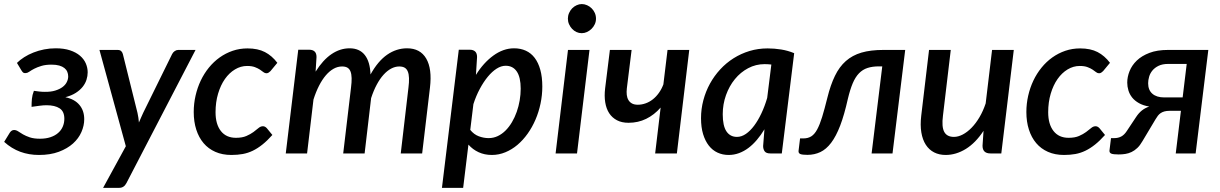

<svg xmlns="http://www.w3.org/2000/svg" viewBox="-32 -756 6009 946"><path d="M51.5 -446Q66.5 -461 87.2 -474.2Q108 -487.5 132.8 -497.2Q157.5 -507 185.2 -512.5Q213 -518 242.5 -518Q283.5 -518 313.2 -508Q343 -498 362.2 -481.5Q381.5 -465 390.8 -443.5Q400 -422 400 -399.5Q400 -381.5 394.2 -363.2Q388.5 -345 375.5 -328.5Q362.5 -312 341.5 -298.5Q320.5 -285 290 -277Q335.5 -267.5 359.2 -239.2Q383 -211 383 -168.5Q383 -137 369.2 -105.5Q355.5 -74 327.8 -49Q300 -24 258 -8.2Q216 7.5 160 7.5Q110.5 7.5 67.8 -8.2Q25 -24 -11.5 -57L15.5 -101Q18.5 -106.5 24.2 -111Q30 -115.5 37 -115.5Q47.5 -115.5 57.5 -108.8Q67.5 -102 81.2 -94Q95 -86 115 -79.2Q135 -72.5 165 -72.5Q194 -72.5 216.5 -80Q239 -87.5 254.2 -100.8Q269.5 -114 277.2 -132Q285 -150 285 -171Q285 -207 261.8 -222.2Q238.5 -237.5 197 -237.5Q182 -237.5 161.8 -234.8Q141.5 -232 123.5 -229.5Q123.5 -250 125.2 -269Q127 -288 135 -308.5Q148.5 -306.5 161.8 -305Q175 -303.5 188.5 -303.5Q218.5 -303 240.2 -309.8Q262 -316.5 276.2 -327.2Q290.5 -338 297.2 -351.8Q304 -365.5 304 -379.5Q304 -391.5 299.5 -402.2Q295 -413 285.2 -420.8Q275.5 -428.5 260 -433Q244.5 -437.5 222 -437.5Q192.5 -437.5 172 -431.2Q151.5 -425 137 -417.5Q122.5 -410 113 -403.2Q103.5 -396.5 96 -396Q89 -395 84.2 -397.2Q79.5 -399.5 74 -408.5Z M931.5 -510 591 146Q579 169.5 555.5 169.5H476L588 -35.5L458 -510H547Q559.5 -510 565.5 -503.8Q571.5 -497.5 573.5 -489L645.5 -199.5Q648 -188 649.8 -176Q651.5 -164 652.5 -152.5Q657.5 -164.5 662.8 -176.2Q668 -188 673.5 -200L816 -489.5Q820.5 -498.5 828.8 -504.2Q837 -510 846 -510Z M1310 -91Q1284.5 -62.5 1261 -43.8Q1237.5 -25 1213.8 -13.5Q1190 -2 1164.2 2.8Q1138.5 7.5 1108 7.5Q1063.5 7.5 1029 -7.8Q994.5 -23 971 -50.8Q947.5 -78.5 935 -117.5Q922.5 -156.5 922.5 -204Q922.5 -245 931.5 -284.5Q940.5 -324 957 -358.8Q973.5 -393.5 997.2 -422.8Q1021 -452 1050.5 -473Q1080 -494 1114.5 -505.8Q1149 -517.5 1187.5 -517.5Q1238.5 -517.5 1273.2 -499.5Q1308 -481.5 1334.5 -446.5L1300.5 -405.5Q1296.5 -401.5 1291.5 -398.2Q1286.5 -395 1280.5 -395Q1273 -395 1266 -400.5Q1259 -406 1249 -412.8Q1239 -419.5 1224 -425.2Q1209 -431 1185.5 -431Q1154 -431 1125.8 -414Q1097.5 -397 1076.2 -366.8Q1055 -336.5 1042.5 -294.5Q1030 -252.5 1030 -203Q1030 -144 1056.2 -110.5Q1082.5 -77 1130.5 -77Q1161.5 -77 1182 -86Q1202.5 -95 1216.8 -105.5Q1231 -116 1241.5 -125Q1252 -134 1263.5 -134Q1274 -134 1283 -124L1310 -91Z M1376 0 1437.5 -511H1491.5Q1509 -511 1518.2 -502.2Q1527.5 -493.5 1527.5 -475L1523 -403Q1559 -460.5 1601.2 -489.2Q1643.5 -518 1690.5 -518Q1739.5 -518 1765.5 -484.8Q1791.5 -451.5 1793.5 -389Q1830.5 -455.5 1876 -486.8Q1921.5 -518 1973.5 -518Q2038.5 -518 2068 -467.5Q2097.5 -417 2086.5 -324.5L2048 0H1942.5L1980.5 -324.5Q1984 -351.5 1983.2 -371.2Q1982.5 -391 1977.2 -403.8Q1972 -416.5 1961.8 -422.5Q1951.5 -428.5 1935 -428.5Q1915 -428.5 1895.2 -418Q1875.5 -407.5 1857.5 -387.5Q1839.5 -367.5 1824 -338.5Q1808.5 -309.5 1796.5 -272.5L1764.5 0H1659L1697.5 -324.5Q1701 -351.5 1700.5 -371.2Q1700 -391 1695 -403.8Q1690 -416.5 1680 -422.5Q1670 -428.5 1653.5 -428.5Q1631.5 -428.5 1611.5 -417.2Q1591.5 -406 1573.5 -385Q1555.5 -364 1540 -333.8Q1524.5 -303.5 1512.5 -265.5L1481 0Z M2285 -116Q2303 -93.5 2327.2 -84.5Q2351.5 -75.5 2375.5 -75.5Q2399.5 -75.5 2420.5 -85.5Q2441.5 -95.5 2459 -113Q2476.5 -130.5 2490.5 -154.2Q2504.5 -178 2514 -205Q2523.5 -232 2528.5 -261.2Q2533.5 -290.5 2533.5 -319Q2533.5 -375.5 2514.2 -403.8Q2495 -432 2459.5 -432Q2437.5 -432 2415 -417.8Q2392.5 -403.5 2371.5 -378Q2350.5 -352.5 2332 -318Q2313.5 -283.5 2300.5 -243ZM2313 -387Q2331.5 -417 2353.2 -441Q2375 -465 2398.8 -482.2Q2422.5 -499.5 2448.2 -508.8Q2474 -518 2501 -518Q2533 -518 2558.8 -506.2Q2584.5 -494.5 2602.5 -470.8Q2620.5 -447 2630.2 -411.8Q2640 -376.5 2640 -329.5Q2640 -287 2631.2 -245.5Q2622.5 -204 2606.5 -166.8Q2590.5 -129.5 2567.8 -97.5Q2545 -65.5 2517.5 -42.2Q2490 -19 2458 -5.8Q2426 7.5 2391.5 7.5Q2355.5 7.5 2326.2 -6Q2297 -19.5 2276 -43.5L2250 169.5H2145.5L2228.5 -511H2282.5Q2300 -511 2309.2 -502.2Q2318.5 -493.5 2318.5 -475Z M2872.5 -510 2811 0H2705.5L2766.5 -510ZM2904.5 -664Q2904.5 -649.5 2898.5 -636.5Q2892.5 -623.5 2882.5 -613.8Q2872.5 -604 2860 -598.2Q2847.5 -592.5 2834 -592.5Q2820.5 -592.5 2808.2 -598.2Q2796 -604 2786.8 -613.8Q2777.5 -623.5 2771.8 -636.5Q2766 -649.5 2766 -664Q2766 -678.5 2771.8 -691.8Q2777.5 -705 2787 -714.8Q2796.5 -724.5 2809 -730.2Q2821.5 -736 2834.5 -736Q2848 -736 2860.8 -730.2Q2873.5 -724.5 2883.2 -714.8Q2893 -705 2898.8 -692Q2904.5 -679 2904.5 -664Z M3364 -510 3303 0H3196L3223 -226Q3191.5 -190 3151.8 -170.5Q3112 -151 3065 -151Q3031.5 -151 3007.8 -163.5Q2984 -176 2969.5 -198.2Q2955 -220.5 2950 -251.8Q2945 -283 2949.5 -320.5L2973 -510H3080L3056.5 -320.5Q3054.5 -303 3056.2 -288.2Q3058 -273.5 3064.5 -262.8Q3071 -252 3082.2 -246Q3093.5 -240 3110.5 -240Q3130 -240 3149 -246.8Q3168 -253.5 3184.5 -266.5Q3201 -279.5 3214.2 -298Q3227.5 -316.5 3236.5 -340L3257 -510Z M3768.5 -438Q3760 -439 3751.8 -439.5Q3743.5 -440 3735 -440Q3692 -440 3654.2 -420Q3616.5 -400 3588.8 -366Q3561 -332 3545 -287.2Q3529 -242.5 3529 -193Q3529 -136 3547.2 -108.8Q3565.5 -81.5 3599 -81.5Q3621.5 -81.5 3643 -96.2Q3664.5 -111 3683.8 -136.8Q3703 -162.5 3719.5 -197.5Q3736 -232.5 3748 -273.5ZM3734.5 -119Q3717 -90 3697.2 -66.8Q3677.5 -43.5 3655.5 -27Q3633.5 -10.5 3609 -1.5Q3584.5 7.5 3558 7.5Q3528.5 7.5 3503.5 -4Q3478.5 -15.5 3460.5 -38.5Q3442.5 -61.5 3432.2 -95.2Q3422 -129 3422 -173.5Q3422 -219 3433.5 -262.2Q3445 -305.5 3466 -343.8Q3487 -382 3516.5 -414Q3546 -446 3582.5 -469Q3619 -492 3661.2 -504.8Q3703.5 -517.5 3750 -517.5Q3783.5 -517.5 3816.5 -512.2Q3849.5 -507 3881 -494L3820 0H3763.5Q3743 0 3735.5 -10.5Q3728 -21 3728 -36.5Z M4044.5 -274.5Q4060 -337.5 4081.8 -382.2Q4103.5 -427 4135.5 -455.2Q4167.5 -483.5 4212.5 -496.8Q4257.5 -510 4320.5 -510H4428L4365.5 0H4262.5L4315 -429H4299Q4266.5 -429 4242.5 -421.2Q4218.5 -413.5 4200.5 -395Q4182.5 -376.5 4169.5 -345.8Q4156.5 -315 4145.5 -269Q4128 -190.5 4107.8 -137.5Q4087.5 -84.5 4063.2 -52.5Q4039 -20.5 4010 -6.8Q3981 7 3946 7Q3920.5 7 3911 2.8Q3901.5 -1.5 3902.5 -12.5L3910 -74H3926Q3949 -74 3965.2 -84.2Q3981.5 -94.5 3994.2 -118Q4007 -141.5 4018.8 -179.8Q4030.5 -218 4044.5 -274.5Z M4963 -510 4901.5 0H4848Q4809 0 4809 -38L4814 -111.5Q4775 -52 4726.8 -22.2Q4678.5 7.5 4627.5 7.5Q4595.5 7.5 4570.5 -5.2Q4545.5 -18 4529.5 -42.8Q4513.5 -67.5 4507.5 -103.5Q4501.5 -139.5 4507 -186L4545.5 -510H4652.5L4614 -186Q4607 -131.5 4620.2 -106.5Q4633.5 -81.5 4668 -81.5Q4689 -81.5 4711.5 -93.2Q4734 -105 4755 -126.5Q4776 -148 4794 -178.5Q4812 -209 4824.5 -246.5L4856 -510Z M5412.5 -91Q5387 -62.5 5363.5 -43.8Q5340 -25 5316.2 -13.5Q5292.5 -2 5266.8 2.8Q5241 7.5 5210.5 7.5Q5166 7.5 5131.5 -7.8Q5097 -23 5073.5 -50.8Q5050 -78.5 5037.5 -117.5Q5025 -156.5 5025 -204Q5025 -245 5034 -284.5Q5043 -324 5059.5 -358.8Q5076 -393.5 5099.8 -422.8Q5123.5 -452 5153 -473Q5182.5 -494 5217 -505.8Q5251.5 -517.5 5290 -517.5Q5341 -517.5 5375.8 -499.5Q5410.5 -481.5 5437 -446.5L5403 -405.5Q5399 -401.5 5394 -398.2Q5389 -395 5383 -395Q5375.5 -395 5368.5 -400.5Q5361.5 -406 5351.5 -412.8Q5341.5 -419.5 5326.5 -425.2Q5311.5 -431 5288 -431Q5256.5 -431 5228.2 -414Q5200 -397 5178.8 -366.8Q5157.5 -336.5 5145 -294.5Q5132.5 -252.5 5132.5 -203Q5132.5 -144 5158.8 -110.5Q5185 -77 5233 -77Q5264 -77 5284.5 -86Q5305 -95 5319.2 -105.5Q5333.5 -116 5344 -125Q5354.5 -134 5366 -134Q5376.5 -134 5385.5 -124L5412.5 -91Z M5815 -441H5723.5Q5695.5 -441 5676.5 -431.8Q5657.5 -422.5 5646 -408.5Q5634.5 -394.5 5629.8 -377.8Q5625 -361 5625 -346Q5625 -312 5646 -294Q5667 -276 5704 -276H5795ZM5921.5 -510 5859 0H5761L5786.5 -210H5731Q5716 -210 5705.2 -207Q5694.5 -204 5686.8 -198.8Q5679 -193.5 5673 -185.8Q5667 -178 5661.5 -168.5L5597 -60.5Q5585 -39.5 5571.5 -26.8Q5558 -14 5543.2 -7Q5528.5 0 5512.5 2.5Q5496.5 5 5479.5 5Q5453 5 5443.2 0.8Q5433.5 -3.5 5434.5 -14.5L5442 -75.5H5458.5Q5477.5 -75.5 5492.5 -83.5Q5507.5 -91.5 5519.5 -110L5566 -180Q5578.5 -199 5594 -211.5Q5609.5 -224 5630.5 -231Q5600.5 -236 5579.8 -247.8Q5559 -259.5 5546.2 -275.5Q5533.5 -291.5 5527.8 -310.5Q5522 -329.5 5522 -349Q5522 -377 5533.5 -405.8Q5545 -434.5 5569.2 -457.8Q5593.5 -481 5631.5 -495.5Q5669.5 -510 5723 -510Z"/></svg>

Font: Lato SemiBold
Style: Italic
Weight: 600
Italic angle: -7°
Designer: Lukasz Dziedzic with Adam Twardoch and Botio Nikoltchev
Foundry: tyPoland Lukasz Dziedzic
Version: Version 2.015; 2015-08-06; http://www.latofonts.com/